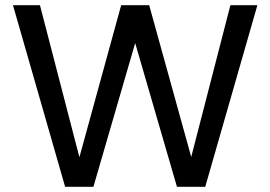

<svg xmlns="http://www.w3.org/2000/svg" viewBox="-20 -720 1042 740"><path d="M30 -700H134L286 -114L447 -700H555L717 -115L868 -700H972L771 0H662L501 -554L340 0H231Z"/></svg>

Font: AF Albert Sans Medium
Style: Regular
Weight: 500
Designer: Andreas Rasmussen
Foundry: a.Foundry
Version: Version 1.300;Glyphs 3.2 (3231)